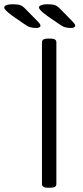

<svg xmlns="http://www.w3.org/2000/svg" viewBox="-90 -884 393 906"><path d="M138 2Q122 2 115 -2.5Q108 -7 108 -16V-684Q108 -693 115 -697.5Q122 -702 138 -702H146Q163 -702 169.5 -697.5Q176 -693 176 -684V-16Q176 -7 169.5 -2.5Q163 2 146 2ZM81 -752Q63 -752 51 -756Q39 -760 21 -773L-31 -809Q-54 -826 -62 -834.5Q-70 -843 -70 -849Q-70 -856 -59 -860Q-48 -864 -31 -864Q-6 -864 6 -859.5Q18 -855 31 -841L87 -784Q93 -778 97 -772.5Q101 -767 101 -763Q101 -758 95.5 -755Q90 -752 81 -752ZM245 -752Q227 -752 215 -756Q203 -760 185 -773L133 -809Q110 -826 102 -834.5Q94 -843 94 -849Q94 -856 105 -860Q116 -864 133 -864Q158 -864 170 -859.5Q182 -855 195 -841L251 -784Q257 -778 261 -772.5Q265 -767 265 -763Q265 -758 259.5 -755Q254 -752 245 -752Z"/></svg>

Font: Asap Light
Style: Regular
Weight: 300
Designer: Pablo Cosgaya
Foundry: Omnibus-Type
Version: Version 3.001